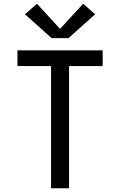

<svg xmlns="http://www.w3.org/2000/svg" viewBox="-20 -1003 640 1023"><path d="M252 0V-651H73V-735H527V-651H348V0ZM255 -800 113 -927 177 -983 300 -849 423 -983 487 -927 345 -800Z"/></svg>

Font: Iosevka SS04 Medium Extended
Style: Regular
Weight: 500
Width: 7
Monospace: yes
Designer: Belleve Invis
Foundry: Belleve Invis
Version: Version 19.0.0; ttfautohint (v1.8.4)